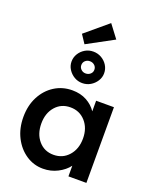

<svg xmlns="http://www.w3.org/2000/svg" viewBox="-185 -1142 1013 1256"><g transform="rotate(20 321.0 -514.0)"><path d="M271 10Q206 10 152.5 -26Q99 -62 67.5 -124Q36 -186 36 -265Q36 -345 68 -406.5Q100 -468 155 -503Q210 -538 279 -538Q336 -538 379 -514.5Q422 -491 447 -453V-527H571V0H446V-74Q419 -38 372.5 -14Q326 10 271 10ZM305 -99Q369 -99 410 -145.5Q451 -192 451 -265Q451 -337 410 -383Q369 -429 305 -429Q241 -429 201 -383Q161 -337 161 -265Q161 -192 201 -145.5Q241 -99 305 -99ZM321 -604Q291 -604 265.5 -619Q240 -634 224 -659Q208 -684 208 -713Q208 -743 223.5 -768Q239 -793 264.5 -808Q290 -823 321 -823Q352 -823 378 -808Q404 -793 419.5 -768Q435 -743 435 -713Q435 -684 419 -659Q403 -634 377.5 -619Q352 -604 321 -604ZM321 -671Q340 -671 353.5 -683Q367 -695 367 -713Q367 -732 353.5 -744Q340 -756 321 -756Q302 -756 289 -744Q276 -732 276 -713Q276 -696 289 -683.5Q302 -671 321 -671ZM249 -848 210 -907 366 -1038 434 -948Z"/></g></svg>

Font: Lexend Deca Medium
Style: Regular
Weight: 500
Designer: Bonnie Shaver-Troup, Thomas Jockin
Foundry: Lexend
Version: Version 1.008; ttfautohint (v1.8.4.7-5d5b)